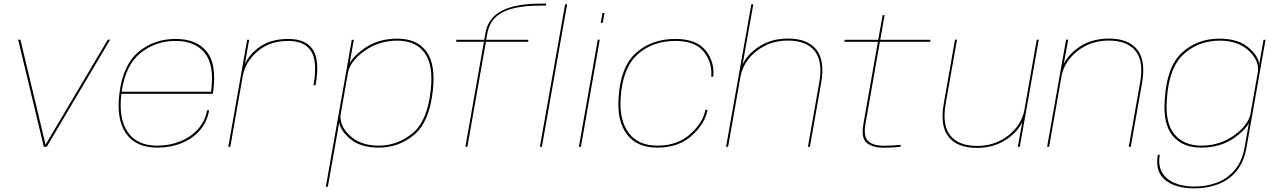

<svg xmlns="http://www.w3.org/2000/svg" viewBox="-20 -809 7039 1058"><path d="M221.5 0 80 -590.5H92.5L231 -12L574 -590.5H587L237.5 0Z M846.5 4.5Q728.5 4.5 674 -74.2Q619.5 -153 638.5 -298Q659 -454 744.5 -524.2Q830 -594.5 948 -594.5Q1062 -594.5 1118.8 -525Q1175.5 -455.5 1154.5 -302Q1153.5 -295 1153 -292H649Q632.5 -157.5 682.5 -83Q733 -6.5 846.5 -6.5Q914.5 -6.5 973 -30Q1031.5 -53.5 1071 -97.5Q1110.5 -141.5 1121 -201.5H1132.5Q1121.5 -137 1081.2 -90.8Q1041 -44.5 980.2 -20Q919.5 4.5 846.5 4.5ZM650.5 -303.5H1143Q1162.5 -449 1109.5 -515.5Q1056 -583.5 948 -583.5Q836.5 -583.5 753.5 -516Q671.5 -450 650.5 -303.5Z M1707.5 -339Q1730.5 -469.5 1694.8 -526.5Q1659 -583.5 1568 -583.5Q1464.5 -583.5 1398 -525Q1332.5 -468 1318 -392L1249 0H1238L1342 -589.5H1353L1329.5 -457Q1351 -503 1395 -539Q1463 -594.5 1568.5 -594.5Q1666.5 -594.5 1704.8 -534.2Q1743 -474 1719 -339Z M1775.5 220 1918.5 -589.5H1929.5L1906.5 -459Q1925.5 -498 1984.5 -540.5Q2061.5 -596 2169.5 -596Q2279 -596 2330.2 -524.8Q2381.5 -453.5 2365 -309Q2346 -135.5 2261.2 -65.5Q2176.5 4.5 2066.5 4.5Q1959.5 4.5 1900.5 -51.5Q1853.5 -96 1849.5 -135.5L1786.5 220ZM1856.5 -175Q1851.5 -115.5 1906 -63.5Q1965.5 -6.5 2067 -6.5Q2169.5 -6.5 2252.2 -74Q2335 -141.5 2353 -309Q2369.5 -448.5 2320.5 -516.8Q2271.5 -585 2169 -585Q2067.5 -585 1988 -528Q1912.5 -474 1898 -411.5Z M2544.5 0 2646.5 -578.5H2493.5L2495 -589.5H2648.5L2655 -628Q2669.5 -709.5 2744.2 -749.2Q2819 -789 2959.5 -789H2989.5L2988 -778H2956.5Q2821 -778 2750.5 -741.8Q2680 -705.5 2666 -627L2659 -589.5H2891.5L2890 -578.5H2657.5L2555.5 0ZM2955 0 3094 -785H3105L2966 0Z M3170 0 3274 -590.5H3285L3181 0ZM3300 -737.5H3311L3301.5 -683.5H3290.5Z M3603 4.5Q3490 4.5 3435 -68.2Q3380 -141 3388.5 -268Q3398.5 -440.5 3484.8 -517.5Q3571 -594.5 3701 -594.5Q3817 -594.5 3867.8 -531.8Q3918.5 -469 3910.5 -386H3899Q3906 -463 3858.8 -523.2Q3811.5 -583.5 3701.5 -583.5Q3576.5 -583.5 3493.2 -509Q3410 -434.5 3400 -268Q3392 -148 3444 -77.2Q3496 -6.5 3602.5 -6.5Q3712.5 -6.5 3783.5 -70Q3854.5 -133.5 3867 -204H3878.5Q3865.5 -128 3792.2 -61.8Q3719 4.5 3603 4.5Z M3981 0 4120 -785H4131L4072 -453.5Q4094.5 -502 4145.5 -540.5Q4219.5 -596.5 4321.5 -596.5Q4430 -596.5 4478.2 -535.8Q4526.5 -475 4505 -353.5L4443 0H4432L4494.5 -354.5Q4515 -471.5 4468.8 -528.5Q4422.5 -585.5 4321 -585.5Q4222.5 -585.5 4148.5 -527.5Q4079 -473 4061 -390.5L3992 0Z M4850 5Q4790 5 4757 -21.2Q4724 -47.5 4737.5 -124.5L4817.5 -578.5H4632.5L4634.5 -589.5H4819.5L4843.5 -725.5H4854.5L4830.5 -589.5H5107.5L5105.5 -578.5H4828.5L4749.5 -129.5Q4736.5 -57 4763.8 -31.5Q4791 -6 4851 -6Q4897.5 -6 4943.5 -11L4942 0Q4897.5 5 4850 5Z M5588.5 0 5611 -124.5 5613 -136.5Q5590.5 -88.5 5540 -50.5Q5465.5 6 5364 6Q5255 6 5207 -54.8Q5159 -115.5 5180.5 -237.5L5242.5 -590.5H5253.5L5191 -236.5Q5170.5 -119 5216.8 -62Q5263 -5 5364 -5Q5463 -5 5537 -63Q5604.5 -116 5623.5 -195.5L5693 -590.5H5704L5599.5 0Z M5750 0 5854.5 -590.5H5866.5L5841.5 -456Q5864.5 -503 5913.5 -540.5Q5988 -596.5 6090 -596.5Q6198.5 -596.5 6246.5 -535.8Q6294.5 -475 6273.5 -353.5L6211 0H6200L6262.5 -354.5Q6283.5 -471.5 6237.2 -528.5Q6191 -585.5 6089.5 -585.5Q5990.5 -585.5 5917 -527.5Q5851.5 -476.5 5831.5 -400.5L5761 0Z M6562 229Q6455.5 229 6399.8 182.2Q6344 135.5 6360 44H6371Q6361 101 6383 140Q6405 179 6451.8 199Q6498.5 219 6563.5 219Q6628.5 219 6686 197.2Q6743.5 175.5 6784.2 127.5Q6825 79.5 6838.5 1.5L6862 -131Q6842.5 -93 6784 -51Q6706.5 4.5 6599 4.5Q6496 4.5 6441.8 -61Q6387.5 -126.5 6398.5 -261.5Q6409 -440 6492.2 -518Q6575.5 -596 6701 -596Q6807.5 -596 6867.5 -540.5Q6915 -496 6919 -456L6942.5 -589.5H6953.5L6849 2.5Q6835 83.5 6794 133.2Q6753 183 6693 206Q6633 229 6562 229ZM6912 -416Q6917.5 -476 6863 -528Q6803.5 -585 6702 -585Q6584 -585 6502.2 -510.2Q6420.5 -435.5 6410 -261.5Q6399.5 -131 6451.8 -68.8Q6504 -6.5 6600 -6.5Q6701.5 -6.5 6781 -63.5Q6855 -117 6870 -178Z"/></svg>

Font: Anybody ExtraExpanded Thin
Style: Italic
Weight: 100
Width: 8
Italic angle: -10°
Designer: Tyler Finck
Foundry: Etcetera Type Company
Version: Version 1.010; ttfautohint (v1.8.3) -l 8 -r 50 -G 200 -x 14 